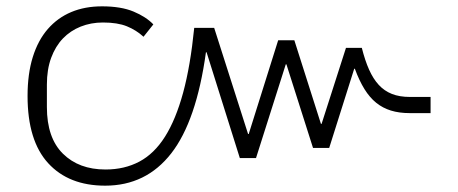

<svg xmlns="http://www.w3.org/2000/svg" viewBox="-20 -574 1446 606"><path d="M312 12Q197 12 132 -59Q67 -130 67 -271Q67 -341 83.5 -394Q100 -447 131 -482.5Q162 -518 205 -536Q248 -554 302 -554Q362 -554 401.5 -537.5Q441 -521 464 -497L433 -458Q410 -479 380.5 -491Q351 -503 305 -503Q267 -503 234.5 -490Q202 -477 178.5 -452.5Q155 -428 141.5 -391.5Q128 -355 128 -307V-236Q128 -139 178.5 -89Q229 -39 313 -39Q373 -39 420 -64Q467 -89 501 -143Q535 -197 558 -281.5Q581 -366 593 -486H656L763 -151H765L858 -447H909L993 -183H995L1072 -423H1122Q1132 -383 1145 -354Q1158 -325 1175.5 -306Q1193 -287 1217 -277.5Q1241 -268 1274 -268H1339V-217H1273Q1240 -217 1214 -225Q1188 -233 1167.5 -249.5Q1147 -266 1130.5 -292.5Q1114 -319 1100 -357H1098L1019 -107H968L884 -371H882L788 -75H737L632 -409H630Q600 -192 520.5 -90Q441 12 312 12Z"/></svg>

Font: IBM Plex Sans Thai Light
Style: Regular
Weight: 300
Designer: Mike Abbink, Paul van der Laan, Pieter van Rosmalen, Ben Mitchell, Mark Frömberg
Foundry: Bold Monday
Version: Version 1.2